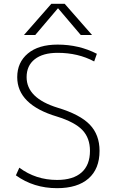

<svg xmlns="http://www.w3.org/2000/svg" viewBox="-20 -973 603 1003"><path d="M282 -929 164 -790H105L248 -953H318L461 -790H402L284 -929ZM70 -570Q70 -647 125.5 -693.5Q181 -740 281 -740Q393 -740 486 -692L472 -652Q388 -697 281 -697Q204 -697 161.5 -663.5Q119 -630 119 -570Q119 -460 282 -410Q398 -375 449 -322Q500 -269 500 -185Q500 -91 442.5 -40.5Q385 10 278 10Q156 10 63 -57L81 -97Q167 -33 278 -33Q362 -33 406 -72Q450 -111 450 -185Q450 -252 410.5 -293.5Q371 -335 278 -364Q70 -426 70 -570Z"/></svg>

Font: Mplus 1p Light
Style: Regular
Weight: 300
Version: Version 1.061